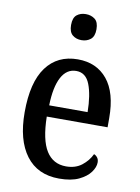

<svg xmlns="http://www.w3.org/2000/svg" viewBox="-86 -817 646 886"><g transform="rotate(10 236.5 -374.5)"><path d="M253 10Q152 10 98 -62Q44 -134 44 -264Q44 -405 96.5 -476Q149 -547 244 -547Q332 -547 382.5 -485.5Q433 -424 433 -305V-262H148Q150 -153 182 -102Q214 -51 275 -51Q319 -51 348.5 -74Q378 -97 393 -129Q402 -126 409 -117Q416 -108 416 -94Q416 -72 398.5 -48Q381 -24 345.5 -7Q310 10 253 10ZM330 -315Q329 -395 310 -444Q291 -493 246 -493Q201 -493 176.5 -447Q152 -401 150 -315ZM244 -637Q219 -637 202 -651Q185 -665 185 -698Q185 -732 202 -745.5Q219 -759 244 -759Q269 -759 286.5 -745.5Q304 -732 304 -698Q304 -665 286.5 -651Q269 -637 244 -637Z"/></g></svg>

Font: Noto Serif Lao Condensed Medium
Style: Regular
Weight: 500
Width: 3
Designer: Monotype Design Team
Foundry: Monotype Imaging Inc.
Version: Version 2.003; ttfautohint (v1.8.4.7-5d5b)